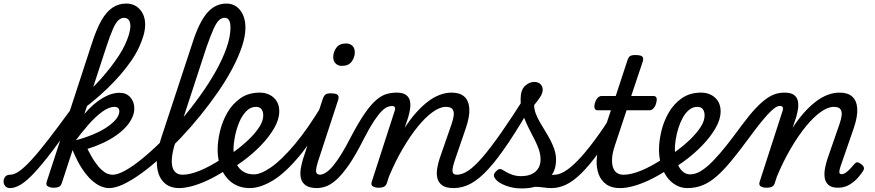

<svg xmlns="http://www.w3.org/2000/svg" viewBox="-216 -1039 4912 1078"><path d="M-159 17Q-178 17 -187 5.5Q-196 -6 -196 -20.5Q-196 -35 -187 -46.5Q-178 -58 -159 -58Q-137 -58 -108.5 -77.5Q-80 -97 -40 -140.5Q0 -184 55 -255Q110 -326 185 -429Q197 -445 210.5 -442Q224 -439 229.5 -425Q235 -411 223 -394Q141 -274 80.5 -194.5Q20 -115 -23.5 -68.5Q-67 -22 -99.5 -2.5Q-132 17 -159 17ZM84 15Q68 15 54 8Q40 1 46 -18L300 -796Q325 -874 353 -923.5Q381 -973 415.5 -996Q450 -1019 492 -1019Q525 -1019 548.5 -1004Q572 -989 585.5 -962.5Q599 -936 599 -902Q599 -872 589.5 -839Q580 -806 563 -770Q546 -734 520 -696.5Q494 -659 460.5 -620Q427 -581 386.5 -542Q346 -503 299 -464.5Q252 -426 198 -389L218 -472Q254 -500 287 -531Q320 -562 349.5 -595Q379 -628 404.5 -661Q430 -694 451 -726Q472 -758 486 -788.5Q500 -819 508 -845.5Q516 -872 516 -894Q516 -908 512 -918Q508 -928 500 -933.5Q492 -939 480 -939Q464 -939 449 -925.5Q434 -912 418 -876Q402 -840 380 -773L131 -11Q127 2 117 8.5Q107 15 84 15ZM396 17Q375 17 350.5 7Q326 -3 299 -27Q272 -51 244.5 -92.5Q217 -134 191 -198H183L201 -249Q258 -264 305 -283.5Q352 -303 385 -325.5Q418 -348 436 -370.5Q454 -393 454 -414Q454 -426 447 -432.5Q440 -439 426 -439Q396 -439 358.5 -412Q321 -385 280.5 -339Q240 -293 198 -236L173 -266Q210 -342 257.5 -398.5Q305 -455 356.5 -486.5Q408 -518 456 -518Q493 -518 515.5 -493Q538 -468 538 -430Q538 -404 526 -378Q514 -352 491.5 -327Q469 -302 436.5 -279Q404 -256 363.5 -237Q323 -218 275 -203Q298 -157 318 -128.5Q338 -100 355.5 -84.5Q373 -69 388 -63.5Q403 -58 415 -58Q434 -58 440.5 -46.5Q447 -35 443 -20.5Q439 -6 427 5.5Q415 17 396 17Z M397 17Q378 17 372 5.5Q366 -6 369.5 -20.5Q373 -35 385.5 -46.5Q398 -58 417 -58Q445 -58 488 -82Q531 -106 583 -148.5Q635 -191 691.5 -247Q748 -303 803.5 -368.5Q859 -434 908.5 -503Q958 -572 996 -640Q1034 -708 1056 -770.5Q1078 -833 1078 -884Q1078 -903 1090.5 -912.5Q1103 -922 1120 -922Q1137 -922 1149.5 -912.5Q1162 -903 1162 -884Q1162 -836 1142.5 -777.5Q1123 -719 1088.5 -654Q1054 -589 1008 -522.5Q962 -456 908.5 -390Q855 -324 798 -264Q741 -204 684 -152.5Q627 -101 574 -63Q521 -25 476 -4Q431 17 397 17Z M790 17Q734 17 701.5 -17.5Q669 -52 665 -114.5Q661 -177 688 -261L864 -796Q901 -913 946.5 -966Q992 -1019 1056 -1019Q1088 -1019 1111.5 -1002Q1135 -985 1148.5 -955Q1162 -925 1162 -884Q1162 -865 1149.5 -856Q1137 -847 1120 -847Q1103 -847 1090.5 -856Q1078 -865 1078 -884Q1078 -901 1075 -913Q1072 -925 1065 -932Q1058 -939 1044 -939Q1028 -939 1013.5 -925.5Q999 -912 983 -876.5Q967 -841 944 -776L770 -244Q750 -183 748.5 -141Q747 -99 763 -78.5Q779 -58 809 -58Q823 -58 830 -46.5Q837 -35 835 -20.5Q833 -6 822 5.5Q811 17 790 17Z M791 17Q772 17 765.5 5.5Q759 -6 762.5 -20.5Q766 -35 778 -46.5Q790 -58 809 -58Q850 -58 906.5 -81Q963 -104 1033 -150Q1045 -158 1055 -153Q1065 -148 1070.5 -136Q1076 -124 1074 -111Q1072 -98 1061 -90Q1002 -51 951.5 -27.5Q901 -4 860.5 6.5Q820 17 791 17Z M1033 -143Q1051 -154 1068 -166Q1085 -178 1102 -190Q1147 -223 1183 -258Q1219 -293 1240.5 -327Q1262 -361 1262 -390Q1262 -413 1252 -426Q1242 -439 1222 -439Q1208 -439 1201.5 -451Q1195 -463 1197 -479Q1199 -495 1210.5 -507Q1222 -519 1243 -519Q1273 -519 1298 -506.5Q1323 -494 1337.5 -470.5Q1352 -447 1352 -414Q1352 -369 1323.5 -319.5Q1295 -270 1248 -221.5Q1201 -173 1143 -131Q1124 -118 1104 -104.5Q1084 -91 1064 -79Z M1186 17Q1151 17 1122.5 6Q1094 -5 1072.5 -25Q1051 -45 1036 -72Q1021 -99 1013.5 -131Q1006 -163 1006 -199Q1006 -246 1019 -301.5Q1032 -357 1060.5 -406.5Q1089 -456 1134 -487.5Q1179 -519 1243 -519Q1257 -519 1263.5 -507Q1270 -495 1267.5 -479Q1265 -463 1253.5 -451Q1242 -439 1221 -439Q1190 -439 1166 -414Q1142 -389 1126.5 -351Q1111 -313 1103 -272.5Q1095 -232 1095 -200Q1095 -172 1101.5 -147Q1108 -122 1121.5 -102.5Q1135 -83 1157 -71.5Q1179 -60 1210 -60Q1248 -60 1305.5 -99.5Q1363 -139 1438 -227.5Q1513 -316 1601 -463Q1606 -471 1616.5 -465Q1627 -459 1635 -448.5Q1643 -438 1638 -430Q1546 -260 1464.5 -162.5Q1383 -65 1313.5 -24Q1244 17 1186 17Z M1565 17Q1521 17 1499.5 1Q1478 -15 1473 -40.5Q1468 -66 1473 -94.5Q1478 -123 1486 -148L1596 -483Q1603 -503 1612.5 -509Q1622 -515 1641 -515Q1672 -515 1680.5 -505.5Q1689 -496 1682 -476L1575 -149Q1557 -96 1558.5 -77Q1560 -58 1583 -58Q1597 -58 1604 -46.5Q1611 -35 1609.5 -20.5Q1608 -6 1597 5.5Q1586 17 1565 17ZM1703 -669Q1683 -669 1669 -682Q1655 -695 1655 -720Q1655 -747 1672.5 -771Q1690 -795 1727 -795Q1748 -795 1762 -782.5Q1776 -770 1776 -744Q1776 -717 1758.5 -693Q1741 -669 1703 -669Z M1562 17Q1546 17 1541.5 5.5Q1537 -6 1541.5 -20.5Q1546 -35 1556 -46.5Q1566 -58 1578 -58Q1596 -58 1616.5 -72Q1637 -86 1658.5 -113Q1680 -140 1703.5 -178.5Q1727 -217 1752 -266Q1797 -352 1832.5 -403Q1868 -454 1898 -479Q1928 -504 1955.5 -511.5Q1983 -519 2011 -519Q2021 -519 2024 -507.5Q2027 -496 2023 -481.5Q2019 -467 2009.5 -455.5Q2000 -444 1985 -444Q1974 -444 1959.5 -438.5Q1945 -433 1926.5 -414.5Q1908 -396 1883.5 -359Q1859 -322 1827 -260Q1780 -166 1741 -110.5Q1702 -55 1670 -27.5Q1638 0 1611.5 8.5Q1585 17 1562 17Z M2331 17Q2287 17 2265.5 0.5Q2244 -16 2239 -41.5Q2234 -67 2239 -95.5Q2244 -124 2252 -148L2320 -344Q2329 -370 2331.5 -391.5Q2334 -413 2324.5 -426Q2315 -439 2287 -439Q2254 -439 2213.5 -410Q2173 -381 2130.5 -329Q2088 -277 2046 -205.5Q2004 -134 1968 -48L1956 -11Q1952 2 1941.5 8.5Q1931 15 1908 15Q1892 15 1878.5 8Q1865 1 1871 -18L2001 -420Q2004 -430 2000.5 -437Q1997 -444 1985 -444Q1973 -444 1968.5 -455.5Q1964 -467 1967 -481.5Q1970 -496 1981 -507.5Q1992 -519 2010 -519Q2047 -519 2064.5 -505.5Q2082 -492 2086 -470.5Q2090 -449 2086 -425Q2082 -401 2076 -381L2056 -321Q2087 -369 2119.5 -405.5Q2152 -442 2185 -467.5Q2218 -493 2252 -506Q2286 -519 2320 -519Q2366 -519 2391 -496.5Q2416 -474 2419 -430Q2422 -386 2400 -321L2341 -149Q2323 -97 2324.5 -77.5Q2326 -58 2350 -58Q2364 -58 2370.5 -46.5Q2377 -35 2375.5 -20.5Q2374 -6 2363 5.5Q2352 17 2331 17Z M2332 17Q2313 17 2306.5 5.5Q2300 -6 2303 -20.5Q2306 -35 2318 -46.5Q2330 -58 2349 -58Q2379 -58 2413.5 -81Q2448 -104 2492.5 -155.5Q2537 -207 2597 -292.5Q2657 -378 2736 -503Q2744 -516 2758.5 -513Q2773 -510 2782.5 -499Q2792 -488 2784 -475Q2705 -337 2642 -242.5Q2579 -148 2527 -91Q2475 -34 2428 -8.5Q2381 17 2332 17Z M2881 17Q2860 17 2839 14Q2818 11 2794.5 10Q2771 9 2741 15L2753 -8Q2790 -24 2819 -35Q2848 -46 2868.5 -52Q2889 -58 2899 -58Q2908 -58 2911 -46.5Q2914 -35 2911.5 -20.5Q2909 -6 2901 5.5Q2893 17 2881 17ZM2714 19Q2665 19 2625.5 4Q2586 -11 2571 -28Q2556 -44 2557 -55.5Q2558 -67 2571 -79Q2583 -91 2592.5 -90Q2602 -89 2618 -78Q2635 -67 2658.5 -58.5Q2682 -50 2709 -50Q2761 -50 2790 -75Q2819 -100 2819 -144Q2819 -169 2811 -194.5Q2803 -220 2790 -246Q2777 -272 2763 -299Q2749 -326 2736 -355Q2723 -384 2715 -415.5Q2707 -447 2707 -481Q2707 -534 2731.5 -556.5Q2756 -579 2783 -579Q2806 -579 2818.5 -566.5Q2831 -554 2831 -535Q2831 -515 2815.5 -492Q2800 -469 2783 -449Q2783 -425 2792 -401.5Q2801 -378 2815 -353.5Q2829 -329 2844.5 -304Q2860 -279 2874 -252.5Q2888 -226 2897 -198.5Q2906 -171 2906 -141Q2906 -69 2854.5 -25Q2803 19 2714 19Z M2881 17Q2867 17 2860 5.5Q2853 -6 2854.5 -20.5Q2856 -35 2867 -46.5Q2878 -58 2899 -58Q2923 -58 2955 -77Q2987 -96 3028.5 -138.5Q3070 -181 3122.5 -251.5Q3175 -322 3239 -425Q3248 -439 3262.5 -437Q3277 -435 3285.5 -424Q3294 -413 3286 -400Q3211 -274 3153 -193Q3095 -112 3048 -66Q3001 -20 2960.5 -1.5Q2920 17 2881 17Z M3264 17Q3217 17 3187.5 -4.5Q3158 -26 3145 -61.5Q3132 -97 3134 -141Q3136 -185 3151 -230L3214 -420H3138Q3127 -420 3123 -430Q3119 -440 3124 -460Q3130 -480 3140 -490Q3150 -500 3161 -500H3241L3306 -698Q3312 -718 3321.5 -724Q3331 -730 3351 -730Q3383 -730 3391 -720.5Q3399 -711 3392 -691L3328 -500H3454Q3465 -500 3469.5 -490.5Q3474 -481 3468 -460Q3463 -441 3453 -430.5Q3443 -420 3432 -420H3302L3236 -221Q3222 -179 3220.5 -148Q3219 -117 3226.5 -97Q3234 -77 3249 -67.5Q3264 -58 3283 -58Q3297 -58 3304 -46.5Q3311 -35 3309 -20.5Q3307 -6 3296 5.5Q3285 17 3264 17Z M3268 17Q3249 17 3242.5 5.5Q3236 -6 3239.5 -20.5Q3243 -35 3255 -46.5Q3267 -58 3286 -58Q3327 -58 3383.5 -81Q3440 -104 3510 -150Q3522 -158 3532 -153Q3542 -148 3547.5 -136Q3553 -124 3551 -111Q3549 -98 3538 -90Q3479 -51 3428.5 -27.5Q3378 -4 3337.5 6.5Q3297 17 3268 17Z M3511 -143Q3529 -154 3546 -166Q3563 -178 3580 -190Q3625 -223 3661 -258Q3697 -293 3718.5 -327Q3740 -361 3740 -390Q3740 -413 3730 -426Q3720 -439 3700 -439Q3686 -439 3679.5 -451Q3673 -463 3675 -479Q3677 -495 3688.5 -507Q3700 -519 3721 -519Q3751 -519 3776 -506.5Q3801 -494 3815.5 -470.5Q3830 -447 3830 -414Q3830 -369 3801.5 -319.5Q3773 -270 3726 -221.5Q3679 -173 3621 -131Q3602 -118 3582 -104.5Q3562 -91 3542 -79Z M3643 17Q3615 17 3590.5 6Q3566 -5 3546 -25Q3526 -45 3512.5 -72Q3499 -99 3491.5 -131Q3484 -163 3484 -199Q3484 -246 3497 -301.5Q3510 -357 3538.5 -406.5Q3567 -456 3612 -487.5Q3657 -519 3721 -519Q3735 -519 3741.5 -507Q3748 -495 3745.5 -479Q3743 -463 3731.5 -451Q3720 -439 3699 -439Q3674 -439 3653.5 -422.5Q3633 -406 3618 -379Q3603 -352 3593 -320Q3583 -288 3578 -256.5Q3573 -225 3573 -200Q3573 -172 3579 -147Q3585 -122 3596 -102.5Q3607 -83 3623 -71.5Q3639 -60 3659 -60Q3689 -60 3720.5 -79.5Q3752 -99 3787.5 -135.5Q3823 -172 3863 -222.5Q3903 -273 3949 -336Q3992 -394 4026 -430Q4060 -466 4088 -485.5Q4116 -505 4140 -512Q4164 -519 4188 -519Q4197 -519 4200.5 -507.5Q4204 -496 4200.5 -481.5Q4197 -467 4187.5 -455.5Q4178 -444 4161 -444Q4149 -444 4132 -431.5Q4115 -419 4093.5 -395.5Q4072 -372 4045.5 -338.5Q4019 -305 3989 -264Q3937 -193 3893.5 -140Q3850 -87 3811 -52Q3772 -17 3731.5 0Q3691 17 3643 17Z M4086 15Q4070 15 4056.5 8Q4043 1 4049 -18L4179 -420Q4182 -430 4178.5 -437Q4175 -444 4163 -444Q4151 -444 4146.5 -455.5Q4142 -467 4145 -481.5Q4148 -496 4159 -507.5Q4170 -519 4188 -519Q4225 -519 4242.5 -505.5Q4260 -492 4264 -470.5Q4268 -449 4264 -425Q4260 -401 4254 -381L4234 -321Q4265 -369 4297.5 -405.5Q4330 -442 4363 -467.5Q4396 -493 4430 -506Q4464 -519 4498 -519Q4544 -519 4569 -496.5Q4594 -474 4597 -430Q4600 -386 4578 -321L4503 -104Q4497 -85 4496.5 -76Q4496 -67 4500 -64Q4504 -61 4509 -61Q4519 -61 4529.5 -67.5Q4540 -74 4552.5 -86.5Q4565 -99 4579 -116Q4587 -126 4595 -127.5Q4603 -129 4614 -121Q4630 -111 4633.5 -101Q4637 -91 4631 -81Q4622 -66 4602.5 -43Q4583 -20 4554 -2.5Q4525 15 4489 15Q4452 15 4434.5 -1.5Q4417 -18 4414 -43Q4411 -68 4416.5 -96Q4422 -124 4430 -148L4498 -344Q4507 -370 4509.5 -391.5Q4512 -413 4502.5 -426Q4493 -439 4465 -439Q4432 -439 4391.5 -410Q4351 -381 4308.5 -329Q4266 -277 4224 -205.5Q4182 -134 4146 -48L4134 -11Q4130 2 4119.5 8.5Q4109 15 4086 15Z"/></svg>

Font: Playwrite US Trad
Style: Regular
Weight: 400
Designer: Veronika Burian, José Scaglione
Foundry: TypeTogether
Version: Version 1.002